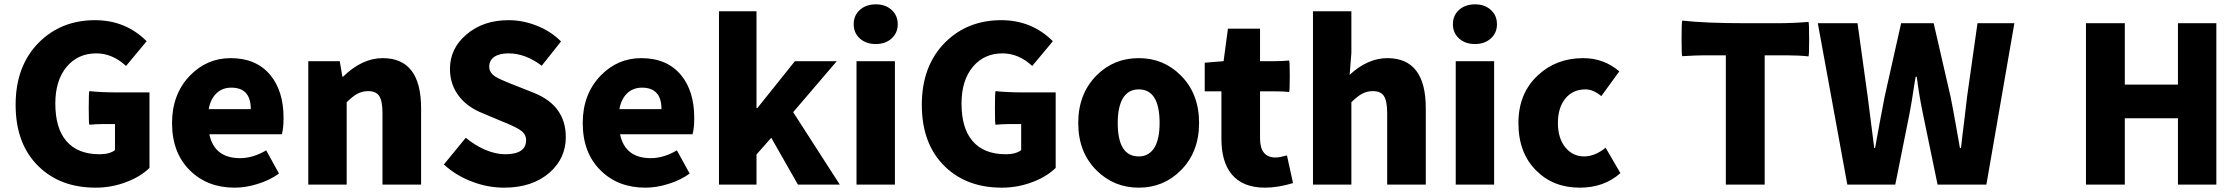

<svg xmlns="http://www.w3.org/2000/svg" viewBox="-20 -851 10323 885"><path d="M421 14Q259 14 159 -83Q52 -186 52 -368Q52 -548 160 -656Q263 -758 418 -758Q559 -758 656 -661L561 -547Q498 -605 424 -605Q340 -605 288 -544Q235 -481 235 -374Q235 -261 285 -202Q337 -140 439 -140Q485 -140 510 -159V-279H451Q421 -279 392 -276Q389 -278 389 -352.5Q389 -427 392 -431Q443 -425 530 -425H669V-251V-77Q628 -37 565 -13Q496 14 421 14Z M1062 14Q936 14 856 -65Q773 -146 773 -284Q773 -417 856 -503Q934 -583 1043 -583Q1162 -583 1227 -504Q1287 -430 1287 -308Q1287 -258 1279 -232H1112H945Q968 -122 1087 -122Q1146 -122 1207 -158L1266 -51Q1223 -20 1167 -3Q1113 14 1062 14ZM942 -348H1039H1136Q1136 -447 1046 -447Q1007 -447 980 -423Q951 -397 942 -348Z M1401 0V-284V-569H1546L1558 -498H1562Q1649 -583 1744 -583Q1921 -583 1921 -352V0H1743V-330Q1743 -387 1727 -410Q1712 -431 1677 -431Q1649 -431 1626 -418Q1607 -408 1578 -380V0Z M2304 14Q2229 14 2158 -13Q2082 -41 2026 -93L2127 -216Q2168 -182 2215 -161Q2265 -140 2308 -140Q2405 -140 2405 -205Q2405 -232 2380 -250Q2364 -262 2313 -284Q2304 -287 2300 -289L2205 -329Q2139 -355 2100 -402Q2054 -458 2054 -533Q2054 -628 2130 -692Q2207 -758 2324 -758Q2390 -758 2453 -733Q2518 -708 2566 -660L2477 -548Q2402 -605 2324 -605Q2282 -605 2258.5 -589Q2235 -573 2235 -543Q2235 -517 2263 -498Q2282 -486 2337 -464Q2344 -461 2348 -460L2441 -423Q2588 -364 2588 -219Q2588 -122 2514 -56Q2434 14 2304 14Z M2955 14Q2829 14 2749 -65Q2666 -146 2666 -284Q2666 -417 2749 -503Q2827 -583 2936 -583Q3055 -583 3120 -504Q3180 -430 3180 -308Q3180 -258 3172 -232H3005H2838Q2861 -122 2980 -122Q3039 -122 3100 -158L3159 -51Q3116 -20 3060 -3Q3006 14 2955 14ZM2835 -348H2932H3029Q3029 -447 2939 -447Q2900 -447 2873 -423Q2844 -397 2835 -348Z M3294 0V-399V-799H3467V-353H3471L3644 -569H3837L3636 -334L3851 0H3658L3535 -216L3467 -139V0Z M3928 0V-569H4105V-284V0ZM4017 -648Q3972 -648 3943.5 -673.5Q3915 -699 3915 -739.5Q3915 -780 3943.5 -805.5Q3972 -831 4017 -831Q4062 -831 4090 -805Q4118 -780 4118 -739Q4118 -699 4089.5 -673.5Q4061 -648 4017 -648Z M4598 14Q4436 14 4336 -83Q4229 -186 4229 -368Q4229 -548 4337 -656Q4440 -758 4595 -758Q4736 -758 4833 -661L4738 -547Q4675 -605 4601 -605Q4517 -605 4465 -544Q4412 -481 4412 -374Q4412 -261 4462 -202Q4514 -140 4616 -140Q4662 -140 4687 -159V-279H4628Q4598 -279 4569 -276Q4566 -278 4566 -352.5Q4566 -427 4569 -431Q4620 -425 4707 -425H4846V-251V-77Q4805 -37 4742 -13Q4673 14 4598 14Z M5229 14Q5115 14 5035 -65Q4950 -149 4950 -284Q4950 -419 5035 -504Q5114 -583 5229 -583Q5343 -583 5422 -504Q5507 -420 5507 -284.5Q5507 -149 5422 -65Q5343 14 5229 14ZM5229 -130Q5277 -130 5302 -172Q5325 -211 5325 -284Q5325 -439 5229 -439Q5180 -439 5155 -397Q5132 -356 5132 -284Q5132 -130 5229 -130Z M5811 14Q5708 14 5657 -48Q5610 -105 5610 -211V-320V-430H5533V-562L5620 -569L5640 -719H5788V-569H5855Q5889 -569 5922 -572Q5925 -570 5925 -499.5Q5925 -429 5922 -427Q5898 -430 5855 -430H5788V-213Q5788 -125 5860 -125Q5877 -125 5910 -134L5912 -135L5940 -7Q5870 14 5811 14Z M6032 0V-399V-799H6209V-607L6201 -506Q6284 -583 6375 -583Q6552 -583 6552 -352V0H6374V-330Q6374 -387 6358 -410Q6343 -431 6308 -431Q6280 -431 6257 -418Q6238 -408 6209 -380V0Z M6690 0V-569H6867V-284V0ZM6779 -648Q6734 -648 6705.5 -673.5Q6677 -699 6677 -739.5Q6677 -780 6705.5 -805.5Q6734 -831 6779 -831Q6824 -831 6852 -805Q6880 -780 6880 -739Q6880 -699 6851.5 -673.5Q6823 -648 6779 -648Z M7262 14Q7139 14 7061 -65Q6979 -146 6979 -284Q6979 -421 7069 -504Q7153 -583 7278 -583Q7373 -583 7444 -522L7361 -408Q7324 -439 7288 -439Q7230 -439 7195.5 -397Q7161 -355 7161 -284Q7161 -214 7195 -172Q7229 -130 7282 -130Q7331 -130 7381 -170L7449 -53Q7374 14 7262 14Z M7935 0V-596H7834Q7800 -596 7734 -592Q7731 -595 7731 -671Q7731 -747 7734 -756Q7842 -744 8025 -744H8171Q8244 -744 8316 -750Q8319 -746 8319 -670.5Q8319 -595 8316 -591Q8274 -596 8215 -596H8114V-298V0Z M8495 0 8427 -372 8359 -744H8542L8589 -405L8619 -169H8623Q8643 -281 8667 -405L8743 -744H8893L8971 -405Q8980 -361 8996 -271Q9008 -203 9014 -169H9019Q9024 -217 9036 -311Q9043 -374 9047 -405L9095 -744H9265L9136 0H8911L8844 -324Q8826 -410 8815 -497H8810Q8808 -486 8804 -462Q8790 -369 8781 -324L8716 0Z M9595 0V-744H9774V-461H10019V-744H10196V-372V0H10019V-306H9774V0Z"/></svg>

Font: GenSekiGothic TW H
Style: Regular
Weight: 900
Version: Version 1.501;PS 1;hotconv 16.6.51;makeotf.lib2.5.65220